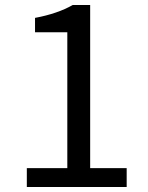

<svg xmlns="http://www.w3.org/2000/svg" viewBox="-20 -753 595 773"><path d="M88 -76H251V-623H121V-681Q212 -698 273 -733H343V-76H490V0H88Z"/></svg>

Font: 思源黑体R
Style: Regular
Weight: 400
Designer: Ryoko NISHIZUKA  (kana & ideographs); Paul D. Hunt (Latin, Greek & Cyrillic); Wenlong ZHANG  (bopomofo); Sandoll Communi
Foundry: Adobe Systems Incorporated
Version: Version 1.00 June 24, 2014, initial release